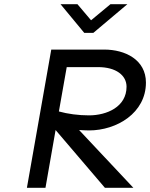

<svg xmlns="http://www.w3.org/2000/svg" viewBox="-20 -889 711 909"><path d="M444.3 -571.3C529.3 -571.3 579.1 -532.2 579.1 -478.5C579.1 -382.8 485.4 -342.8 401.4 -342.8C351.6 -342.8 300.8 -349.6 258.8 -361.3L295.9 -571.3ZM107.4 0H195.3L243.2 -273.4L476.6 0H611.3L354.5 -273.4C374 -272.5 389.6 -271.5 401.4 -271.5C533.2 -271.5 670.9 -354.5 670.9 -498C670.9 -606.4 572.3 -654.3 473.6 -654.3H222.7ZM421.9 -733.4 583 -869.1H502.9L411.1 -793L346.7 -869.1H266.6L378.9 -733.4Z"/></svg>

Font: Sen-gleads
Style: Italic
Weight: 400
Designer: Kosal Sen, Philatype
Foundry: Philatype
Version: Version 1.004; ttfautohint (v1.8.3)